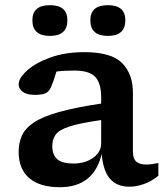

<svg xmlns="http://www.w3.org/2000/svg" viewBox="-20 -732 655 762"><path d="M493 9Q444.5 9 417 -22Q389.5 -53 383.5 -121Q352.5 11 217 11Q138.5 11 96.2 -25Q54 -61 54 -129Q54 -165 67 -194Q80 -223 114.5 -246Q149 -269 213.5 -287.2Q278 -305.5 381.5 -321V-346.5Q381.5 -401.5 358 -426.8Q334.5 -452 274.5 -452Q253.5 -452 236 -451Q218.5 -450 204 -448Q195 -416 183 -387.5Q174.5 -367 159.2 -361.2Q144 -355.5 119 -355.5Q86.5 -355.5 70.2 -367.5Q54 -379.5 54 -397Q54 -421.5 86.8 -451.5Q119.5 -481.5 178.2 -503.2Q237 -525 315 -525Q421.5 -525 464.5 -481.8Q507.5 -438.5 507.5 -363.5V-130.5Q507.5 -102 521 -90.5Q534.5 -79 560.5 -79Q579.5 -79 608.5 -85V-34.5Q583 -13.5 552.8 -2.2Q522.5 9 493 9ZM187.5 -152.5Q187.5 -117 207.5 -100Q227.5 -83 271 -83Q318 -83 349.8 -105.8Q381.5 -128.5 381.5 -163.5V-255.5Q296.5 -243.5 255 -229.8Q213.5 -216 200.5 -197.2Q187.5 -178.5 187.5 -152.5ZM178 -589.5Q108.5 -589.5 108.5 -651.5Q108.5 -711.5 178 -711.5Q247.5 -711.5 247.5 -651.5Q247.5 -589.5 178 -589.5ZM408 -589.5Q338.5 -589.5 338.5 -651.5Q338.5 -711.5 408 -711.5Q477.5 -711.5 477.5 -651.5Q477.5 -589.5 408 -589.5Z"/></svg>

Font: Newsreader 6pt Medium
Style: Regular
Weight: 500
Designer: Hugues Gentile
Foundry: Production Type
Version: Version 1.003; ttfautohint (v1.8.3)